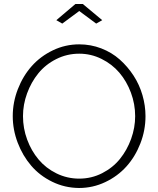

<svg xmlns="http://www.w3.org/2000/svg" viewBox="-20 -937 793 962"><path d="M262.2 -835.9 357.9 -917H395L492.2 -835.9L461.9 -818.8L377 -881.8L292 -818.8ZM43.9 -355Q43.9 -424.8 69.6 -490.7Q95.2 -556.6 139.2 -606Q183.1 -655.3 245.4 -685.1Q307.6 -714.8 377 -714.8Q434.6 -714.8 487.3 -694.6Q540 -674.3 579.8 -638.9Q619.6 -603.5 649.2 -558.1Q678.7 -512.7 693.8 -460.2Q709 -407.7 709 -355Q709 -284.2 683.3 -218.3Q657.7 -152.3 613.8 -103.3Q569.8 -54.2 507.6 -24.7Q445.3 4.9 376 4.9Q304.2 4.4 241.5 -26.4Q178.7 -57.1 136 -107.2Q93.3 -157.2 68.6 -222.2Q43.9 -287.1 43.9 -355ZM377 -42Q438.5 -42 491.9 -69.3Q545.4 -96.7 581.1 -140.9Q616.7 -185.1 637 -241.2Q657.2 -297.4 657.2 -355Q657.2 -415.5 636 -472.7Q614.7 -529.8 578.1 -572.8Q541.5 -615.7 488.8 -641.8Q436 -668 377 -668Q315.4 -668 261.7 -640.9Q208 -613.8 172.1 -569.6Q136.2 -525.4 115.7 -469.2Q95.2 -413.1 95.2 -355Q95.2 -293.9 116.2 -237.3Q137.2 -180.7 173.6 -137.5Q210 -94.2 263.2 -68.1Q316.4 -42 377 -42Z"/></svg>

Font: Rawline Light
Style: Regular
Weight: 300
Designer: Matt McInerney, Pablo Impallari, Rodrigo Fuenzalida
Foundry: Matt McInerney, Pablo Impallari, Rodrigo Fuenzalida
Version: Version 4.020;PS 004.020;hotconv 1.0.88;makeotf.lib2.5.64775